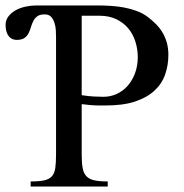

<svg xmlns="http://www.w3.org/2000/svg" viewBox="-35 -682 673 702"><path d="M580.6 -481Q580.6 -443.4 568.8 -409.7Q557.1 -376 529.8 -350.6Q502.4 -325.2 458 -310.5Q413.6 -295.9 348.1 -296.4H331.5Q324.2 -296.4 315.4 -296.6Q306.6 -296.9 294.7 -297.9Q282.7 -298.8 263.7 -301.3V-117.7Q263.7 -87.4 267.1 -68.1Q270.5 -48.8 280.8 -37.8Q291 -26.9 309.6 -22.7Q328.1 -18.6 358.9 -18.6V0H77.1V-18.6Q108.9 -18.6 127.2 -22.7Q145.5 -26.9 155 -37.8Q164.6 -48.8 167.2 -68.1Q169.9 -87.4 169.9 -117.7V-545.4Q169.9 -556.2 169.2 -570.6Q168.5 -585 164.3 -598.1Q160.2 -611.3 151.9 -620.4Q143.6 -629.4 128.9 -629.4Q110.8 -629.4 101.6 -622.6Q92.3 -615.7 86.9 -605.2Q81.5 -594.7 78.1 -582.8Q74.7 -570.8 69.3 -560.3Q64 -549.8 54.2 -543Q44.4 -536.1 25.9 -536.1Q18.1 -536.1 10.7 -539.1Q3.4 -542 -2.2 -548.6Q-7.8 -555.2 -11.2 -565.7Q-14.6 -576.2 -14.6 -590.8Q-14.6 -608.4 -4.4 -621.8Q5.9 -635.3 22 -644.3Q38.1 -653.3 58.1 -657.7Q78.1 -662.1 97.2 -662.1H317.9Q342.8 -662.1 368.7 -660.6Q394.5 -659.2 418.9 -654.5Q443.4 -649.9 465.1 -641.8Q486.8 -633.8 504.4 -620.6Q520 -608.9 533.9 -595.2Q547.9 -581.5 558.1 -564.9Q568.4 -548.3 574.5 -527.6Q580.6 -506.8 580.6 -481ZM468.8 -471.7Q468.8 -502 460 -529.8Q451.2 -557.6 433.6 -578.6Q416 -599.6 389.6 -612.1Q363.3 -624.5 328.1 -624.5H263.7V-334Q289.1 -330.1 309.1 -329.1Q329.1 -328.1 343.8 -328.1Q368.7 -328.1 391.4 -338.4Q414.1 -348.6 431.2 -367.7Q448.2 -386.7 458.3 -413.1Q468.3 -439.5 468.8 -471.7Z"/></svg>

Font: Doulos SIL Compact
Style: Regular
Weight: 400
Designer: Walt Agee, Victor Gaultney, Peter Martin, Debbi Hosken
Foundry: SIL International
Version: Version 4.110; 2011; Maintenance release ; LnSpcTght